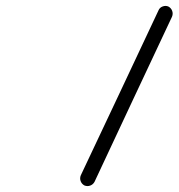

<svg xmlns="http://www.w3.org/2000/svg" viewBox="-20 -599 599 644"><path d="M512 -565Q516 -574 526 -577.5Q536 -581 545 -577Q554 -572 557.5 -562.5Q561 -553 557 -543Q492 -405 427 -266.5Q362 -128 297 11Q297 11 297 11Q297 11 297 11Q292 20 282.5 23.5Q273 27 263 23Q254 18 250.5 8.5Q247 -1 251 -11Q316 -149 381.5 -287.5Q447 -426 512 -565Q512 -565 512 -565Q512 -565 512 -565Z"/></svg>

Font: FRB American Cursive Semibold
Style: Italic
Weight: 600
Italic angle: -25°
Version: Version 2.0;Modular Font Editor K font №1